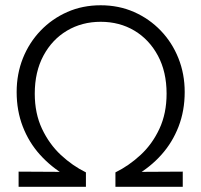

<svg xmlns="http://www.w3.org/2000/svg" viewBox="-20 -719 775 739"><path d="M367.5 -635.1Q295.4 -635.1 237.9 -601Q180.4 -566.8 147.1 -504.6Q113.8 -442.4 113.8 -358.5Q113.8 -282.6 141.6 -223.5Q169.5 -164.3 214.2 -122.6Q259 -80.9 310.7 -55.5V0H51.6V-58.4L230.8 -57.4L235 -41.8Q177.1 -75.6 134.2 -123.2Q91.3 -170.7 67.7 -231.8Q44.1 -292.9 44.1 -364.8Q44.1 -434.5 68.2 -495Q92.4 -555.4 136.3 -601.1Q180.2 -646.8 239 -672.8Q297.7 -698.7 367.5 -698.7Q437.2 -698.7 496 -672.8Q554.8 -646.8 598.7 -601.1Q642.6 -555.4 666.7 -495Q690.9 -434.5 690.9 -364.8Q690.9 -292.9 667.3 -231.8Q643.7 -170.7 601.1 -123.2Q558.6 -75.6 500 -41.8L504.2 -57.4L683.4 -58.4V0H424.3V-55.5Q476 -80.9 521.1 -122.6Q566.2 -164.3 593.7 -223.5Q621.2 -282.6 621.2 -358.5Q621.2 -442.4 587.9 -504.6Q554.5 -566.8 497.4 -601Q440.3 -635.1 367.5 -635.1Z"/></svg>

Font: Roundo Variable
Style: Regular
Weight: 200
Designer: Shiva Nallaperumal
Foundry: Indian Type Foundry
Version: Version 2.000